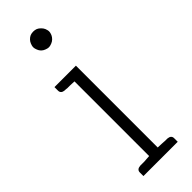

<svg xmlns="http://www.w3.org/2000/svg" viewBox="-239 -737 760 760"><g transform="rotate(-45 141.0 -356.5)"><path d="M115 -638C119 -634 124 -631 129 -629C134 -627 140 -625 146 -625C152 -625 158 -627 163 -629C168 -631 173 -634 177 -638C181 -642 185 -647 187 -652C189 -657 191 -663 191 -669C191 -675 189 -680 187 -686C185 -691 181 -696 177 -700C173 -704 168 -708 163 -710C158 -712 152 -713 146 -713C140 -713 134 -712 129 -710C124 -708 119 -704 115 -700C111 -696 108 -691 106 -686C104 -681 102 -675 102 -669C102 -663 104 -657 106 -652C108 -647 111 -642 115 -638ZM222 -38H217H209C206 -38 201 -39 194 -39C187 -39 179 -40 170 -40V-498H122H50V-478C50 -467 57 -461 70 -460H75C77 -460 80 -459 83 -459H98C105 -459 113 -458 122 -458V-40C111 -40 101 -38 93 -38H76H70C57 -37 50 -31 50 -20V0H122H170H242V-20C242 -31 235 -37 222 -38Z"/></g></svg>

Font: SVN-Aleo
Style: Light
Weight: 300
Designer: Alessio Laiso
Version: Version 1.2.2